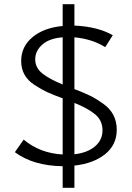

<svg xmlns="http://www.w3.org/2000/svg" viewBox="-20 -786 628 916"><path d="M537 -167Q537 -95 481.5 -50.5Q426 -6 335 4V110H279V7Q138 5 51 -60L93 -120Q170 -55 279 -49V-317Q232 -334 205 -346.5Q178 -359 145 -380.5Q112 -402 96.5 -430.5Q81 -459 81 -495Q81 -564 135.5 -609Q190 -654 279 -662V-766H335V-664Q446 -659 518 -618L482 -561Q420 -600 335 -608V-361Q382 -343 410.5 -329Q439 -315 472 -291.5Q505 -268 521 -237Q537 -206 537 -167ZM279 -383V-608Q215 -603 181.5 -573Q148 -543 148 -503Q148 -463 181.5 -436Q215 -409 279 -383ZM335 -50Q397 -57 433 -87.5Q469 -118 469 -164Q469 -211 434.5 -240Q400 -269 335 -295Z"/></svg>

Font: EauTest
Style: Italic
Weight: 400
Italic angle: -12°
Designer: Christian Thalmann (Catharsis Fonts)
Version: Version 0.001;PS 000.001;hotconv 1.0.88;makeotf.lib2.5.64775